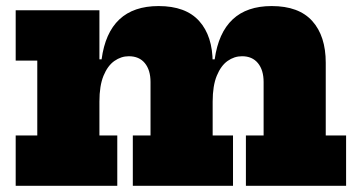

<svg xmlns="http://www.w3.org/2000/svg" viewBox="-20 -598 1146 618"><path d="M771.5 0V-162H828.5V-334Q828.5 -372.5 810.2 -394.8Q792 -417 759 -417Q734 -417 712.5 -401.8Q691 -386.5 677.8 -354.2Q664.5 -322 664.5 -271L634.5 -407H671Q683 -492.5 728.8 -535.5Q774.5 -578.5 854.5 -578.5Q942 -578.5 985.2 -530.2Q1028.5 -482 1028.5 -396V-162H1094V0ZM30.5 0V-162H100V-403H30.5V-565H300V-162H357.5V0ZM407.5 0V-162H464.5V-334Q464.5 -372.5 446.2 -394.8Q428 -417 394.5 -417Q370 -417 348.2 -401.8Q326.5 -386.5 313.2 -354.2Q300 -322 300 -271L270.5 -407H307Q318.5 -492.5 364.2 -535.5Q410 -578.5 490.5 -578.5Q578 -578.5 621.2 -530.2Q664.5 -482 664.5 -396V-162H730V0Z"/></svg>

Font: Hepta Slab ExtraLight ExtraBold
Style: Regular
Weight: 800
Version: Version 1.102